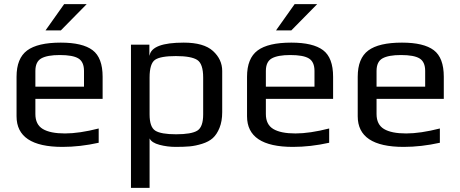

<svg xmlns="http://www.w3.org/2000/svg" viewBox="-20 -700 2224 928"><path d="M476 -222H151V-149Q151 -98 187 -76.5Q223 -55 294 -55Q363 -55 457 -79V-10Q367 10 282 10Q60 10 60 -138V-329Q60 -418 111 -456Q162 -494 274 -494Q379 -494 427.5 -457.5Q476 -421 476 -329ZM386 -281V-357Q386 -401 359 -417.5Q332 -434 269 -434Q209 -434 180 -418Q151 -402 151 -357V-281ZM399 -680 274 -553H200L290 -680Z M1054 -158Q1054 -114 1041 -82Q1028 -50 1008.5 -32.5Q989 -15 957 -5Q925 5 897 7.5Q869 10 829 10Q789 10 751 0Q713 -10 703 -31V208H613V-484H702V-432H703Q714 -494 868 -494Q965 -494 1009.5 -453.5Q1054 -413 1054 -357ZM962 -147V-325Q962 -392 933 -410.5Q904 -429 830 -429Q756 -429 729.5 -411Q703 -393 703 -325V-147Q703 -86 730.5 -68.5Q758 -51 831 -51Q905 -51 933.5 -68.5Q962 -86 962 -147Z M1590 -222H1265V-149Q1265 -98 1301 -76.5Q1337 -55 1408 -55Q1477 -55 1571 -79V-10Q1481 10 1396 10Q1174 10 1174 -138V-329Q1174 -418 1225 -456Q1276 -494 1388 -494Q1493 -494 1541.5 -457.5Q1590 -421 1590 -329ZM1500 -281V-357Q1500 -401 1473 -417.5Q1446 -434 1383 -434Q1323 -434 1294 -418Q1265 -402 1265 -357V-281ZM1513 -680 1388 -553H1314L1404 -680Z M2125 -222H1800V-149Q1800 -98 1836 -76.5Q1872 -55 1943 -55Q2012 -55 2106 -79V-10Q2016 10 1931 10Q1709 10 1709 -138V-329Q1709 -418 1760 -456Q1811 -494 1923 -494Q2028 -494 2076.5 -457.5Q2125 -421 2125 -329ZM2035 -281V-357Q2035 -401 2008 -417.5Q1981 -434 1918 -434Q1858 -434 1829 -418Q1800 -402 1800 -357V-281Z"/></svg>

Font: Play
Style: Regular
Weight: 400
Designer: Jonas Hecksher
Foundry: Jonas Hecksher, Playtypeª, e-types AS
Version: Version 1.002